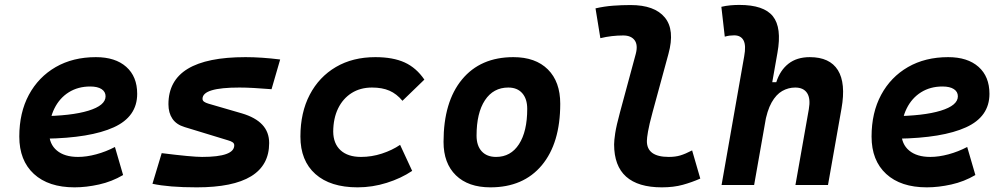

<svg xmlns="http://www.w3.org/2000/svg" viewBox="-20 -763 4142 792"><path d="M301.8 -115.7Q337 -115.7 377 -126.5Q417.1 -137.3 454.1 -156.7L487.8 -41Q441.4 -13.7 388.6 -2Q335.7 9.8 287.6 9.8Q180.1 9.8 119.8 -45.5Q59.6 -100.9 59.6 -199.7Q59.6 -298.3 99.1 -371.8Q138.7 -445.3 209.7 -486.3Q280.8 -527.3 375.5 -527.3Q455.6 -527.3 500.7 -487.3Q545.9 -447.3 545.9 -376Q545.9 -281.7 449.2 -237.8Q352.5 -193.8 167 -190.9L147 -283.7Q273.9 -284.7 344.7 -306.4Q415.5 -328.1 415.5 -365.7Q415.5 -384.6 399 -395.4Q382.5 -406.2 352.1 -406.2Q301.9 -406.2 263.8 -382.4Q225.7 -358.5 204.4 -315.5Q183.1 -272.5 182.6 -215.3Q183.1 -168.3 214.7 -142Q246.3 -115.7 301.8 -115.7Z M791.5 9.8Q733.9 9.8 688.2 6.1Q642.6 2.4 608.9 -4.9L647 -131.3Q709.5 -123.5 751 -119.6Q792.5 -115.7 813.5 -115.7Q880.4 -115.7 913.3 -127.7Q946.3 -139.6 946.3 -163.6Q946.3 -171.4 939.7 -176Q933.1 -180.7 920.9 -184.1L741.7 -238.8Q707.5 -249 691.2 -273.2Q674.8 -297.4 674.8 -333Q674.8 -430.7 754.2 -479Q833.5 -527.3 992.7 -527.3Q1025.4 -527.3 1061 -524.9Q1096.7 -522.5 1135.7 -517.6L1100.1 -395Q1059.6 -398.4 1026.6 -400.1Q993.7 -401.9 967.8 -401.9Q891.1 -401.9 853.3 -390.4Q815.4 -378.9 815.4 -355.5Q815.4 -348.1 821.8 -343.5Q828.1 -338.9 839.8 -335.4L977.5 -295.4Q1033.7 -278.8 1062 -248.5Q1090.3 -218.3 1090.3 -172.9Q1090.3 -81.5 1015.9 -35.9Q941.4 9.8 791.5 9.8Z M1469.2 -115.7Q1513.3 -115.7 1555.5 -129.5Q1597.7 -143.3 1630.4 -165.5L1680.2 -58.1Q1634.3 -27.3 1575.3 -8.8Q1516.4 9.8 1455.1 9.8Q1342.6 9.8 1280.9 -45.2Q1219.2 -100.1 1219.2 -199.7Q1219.2 -298.8 1257.7 -372.3Q1296.1 -445.8 1365.6 -486.6Q1435 -527.3 1528.3 -527.3Q1601.1 -527.3 1649.2 -505.4Q1697.3 -483.4 1730.5 -434.6L1640.1 -347.2Q1616.2 -376 1586.5 -388.9Q1556.8 -401.9 1514.6 -401.9Q1466.3 -401.9 1430.4 -379.2Q1394.5 -356.4 1374.7 -315.8Q1354.9 -275.1 1354.5 -220.2Q1355 -170.6 1384.9 -143.1Q1414.9 -115.7 1469.2 -115.7Z M2002.9 9.8Q1911.6 9.8 1860.6 -39.8Q1809.6 -89.4 1809.6 -177.7Q1809.6 -342.8 1885.7 -435.1Q1961.9 -527.3 2097.7 -527.3Q2189 -527.3 2240 -476.6Q2291 -425.8 2291 -335Q2291 -172.4 2215 -81.3Q2138.9 9.8 2002.9 9.8ZM2026.3 -115.7Q2086.9 -115.7 2120.8 -168.2Q2154.8 -220.7 2154.8 -314Q2154.8 -355.2 2134.3 -378.5Q2113.9 -401.9 2076.7 -401.9Q2015 -401.9 1980.4 -349.5Q1945.8 -297.1 1945.8 -203.6Q1945.8 -162.1 1967 -138.9Q1988.3 -115.7 2026.3 -115.7Z M2710 9.8Q2612.3 9.8 2562.7 -34.4Q2513.2 -78.6 2513.2 -167.5Q2513.2 -183.1 2517.8 -213.9Q2522.5 -244.6 2537.6 -300.3L2602.5 -540.5Q2612.3 -577.6 2597.7 -597.2Q2583 -616.7 2550.8 -616.7Q2527.3 -616.7 2503.7 -614Q2480 -611.3 2456.5 -605.5L2436.5 -728.5Q2472.7 -736.8 2508.8 -739.5Q2544.9 -742.2 2581.1 -742.2Q2680.2 -742.2 2722.4 -690.9Q2764.6 -639.6 2737.3 -540.5L2671.9 -300.3Q2657.7 -248 2653.1 -220.7Q2648.4 -193.4 2648.4 -182.1Q2647.5 -115.7 2738.8 -115.7Q2765.6 -115.7 2786.1 -121.8Q2806.6 -127.9 2835 -142.6L2868.7 -26.4Q2834.5 -11.2 2796.6 -0.7Q2758.8 9.8 2710 9.8Z M3261.2 0 3316.4 -312.5Q3324.2 -356.4 3309.3 -379.2Q3294.4 -401.9 3260.3 -401.9Q3231.9 -401.9 3206.8 -387.7Q3181.6 -373.5 3162.8 -340.1Q3144 -306.6 3134.3 -249.5L3157.7 -423.8H3182.1Q3197.8 -473.1 3232.4 -500.2Q3267.1 -527.3 3320.3 -527.3Q3402.8 -527.3 3436.3 -473.6Q3469.7 -419.9 3451.2 -315.4L3395.5 0ZM2956.5 0 3049.8 -530.8Q3058.1 -575.7 3047.1 -596.4Q3036.1 -617.2 3008.3 -617.2Q2999 -617.2 2989.3 -616Q2979.5 -614.7 2969.7 -611.8L2955.6 -734.9Q2974.1 -739.3 2992.7 -741Q3011.2 -742.7 3029.8 -742.7Q3130.9 -742.7 3168.2 -695.8Q3205.6 -648.9 3187 -545.4L3090.8 0Z M3817.4 -115.7Q3852.6 -115.7 3892.7 -126.5Q3932.7 -137.3 3969.7 -156.7L4003.4 -41Q3957 -13.7 3904.2 -2Q3851.3 9.8 3803.2 9.8Q3695.7 9.8 3635.5 -45.5Q3575.2 -100.9 3575.2 -199.7Q3575.2 -298.3 3614.7 -371.8Q3654.3 -445.3 3725.3 -486.3Q3796.4 -527.3 3891.1 -527.3Q3971.2 -527.3 4016.4 -487.3Q4061.5 -447.3 4061.5 -376Q4061.5 -281.7 3964.8 -237.8Q3868.2 -193.8 3682.6 -190.9L3662.6 -283.7Q3789.6 -284.7 3860.4 -306.4Q3931.2 -328.1 3931.2 -365.7Q3931.2 -384.6 3914.7 -395.4Q3898.2 -406.2 3867.7 -406.2Q3817.5 -406.2 3779.4 -382.4Q3741.3 -358.5 3720 -315.5Q3698.7 -272.5 3698.2 -215.3Q3698.7 -168.3 3730.3 -142Q3761.9 -115.7 3817.4 -115.7Z"/></svg>

Font: Cascadia Mono NF
Style: Italic
Weight: 400
Italic angle: -10°
Monospace: yes
Designer: Aaron Bell
Foundry: Saja Typeworks
Version: Version 2404.023